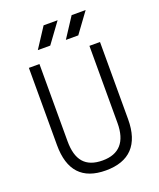

<svg xmlns="http://www.w3.org/2000/svg" viewBox="-162 -993 911 1100"><g transform="rotate(-20 293.0 -442.5)"><path d="M291 9.8C434.1 9.8 509.8 -67.4 509.8 -222.7V-693.4H445.3V-222.7C445.3 -108.4 393.6 -50.3 293 -50.3C187.5 -50.3 140.6 -108.4 140.6 -222.7V-693.4H76.2V-222.7C76.2 -67.4 147.9 9.8 291 9.8ZM159.2 -771.5H234.9L324.2 -893.6H238.8ZM330.1 -771.5H405.8L495.1 -893.6H409.7Z"/></g></svg>

Font: Cascadia Mono NF Light
Style: Regular
Weight: 300
Monospace: yes
Designer: Aaron Bell
Foundry: Saja Typeworks
Version: Version 2404.023